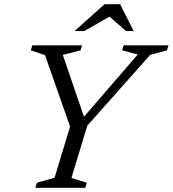

<svg xmlns="http://www.w3.org/2000/svg" viewBox="-20 -891 820 911"><path d="M633.5 -632.5 559.5 -652 567 -676H779.5L772 -652L693 -631L394 -294.5L319 -46.5L392 -24L384.5 0H147.5L155.5 -24L239 -48L312.5 -290.5L193.5 -629.5L126 -652L133.5 -676H369.5L362 -652L278 -630.5L385.5 -316.5L361 -317ZM333.5 -743.5 476 -871H550L614.5 -743.5H578L494.5 -817H508L380 -743.5Z"/></svg>

Font: Newsreader 16pt 16pt
Style: Italic
Weight: 400
Italic angle: -17°
Version: Version 1.003